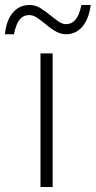

<svg xmlns="http://www.w3.org/2000/svg" viewBox="-72 -743 381 763"><path d="M137.2 0H88.9V-530.8H137.2ZM190.4 -606.9Q172.9 -606.9 153.8 -616Q134.8 -625 104.5 -650.9Q88.9 -663.6 74 -673.3Q59.1 -683.1 43.5 -683.1Q21.5 -683.1 6.8 -666.3Q-7.8 -649.4 -16.6 -606.9H-52.2Q-47.4 -661.1 -21.5 -692.1Q4.4 -723.1 45.4 -723.1Q68.8 -723.1 88.4 -710.9Q107.9 -698.7 128.4 -682.1Q145 -668.5 160.6 -657.7Q176.3 -647 190.4 -647Q212.9 -647 228 -664.8Q243.2 -682.6 251.5 -723.1H288.6Q280.8 -666.5 254.9 -636.7Q229 -606.9 190.4 -606.9Z"/></svg>

Font: Zoram GWebM Light
Style: Regular
Weight: 300
Foundry: Ascender Corporation
Version: Version 1.000